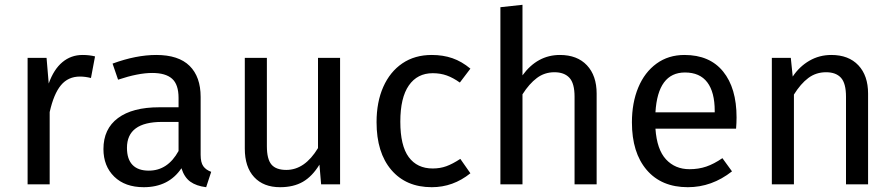

<svg xmlns="http://www.w3.org/2000/svg" viewBox="-20 -768 3727 800"><path d="M376 -533 359 -443Q335 -449 313 -449Q264 -449 234 -413Q204 -377 187 -301V0H95V-527H174L183 -420Q204 -479 240 -509Q276 -539 324 -539Q352 -539 376 -533Z M860 -52 839 12Q798 7 773 -11Q748 -29 736 -67Q683 12 579 12Q501 12 456 -32Q411 -76 411 -147Q411 -231 471.5 -276Q532 -321 643 -321H724V-360Q724 -416 697 -440Q670 -464 614 -464Q556 -464 472 -436L449 -503Q547 -539 631 -539Q724 -539 770 -493.5Q816 -448 816 -364V-123Q816 -91 827 -75.5Q838 -60 860 -52ZM724 -139V-260H655Q509 -260 509 -152Q509 -105 532 -81Q555 -57 600 -57Q679 -57 724 -139Z M1397 0H1318L1311 -82Q1281 -33 1242 -10.5Q1203 12 1147 12Q1078 12 1039 -30Q1000 -72 1000 -149V-527H1092V-159Q1092 -105 1111 -82.5Q1130 -60 1173 -60Q1250 -60 1305 -151V-527H1397Z M1940 -482 1896 -424Q1868 -444 1841.5 -453.5Q1815 -463 1783 -463Q1719 -463 1683.5 -412Q1648 -361 1648 -261Q1648 -161 1683 -113.5Q1718 -66 1783 -66Q1814 -66 1840 -75.5Q1866 -85 1898 -106L1940 -46Q1868 12 1779 12Q1672 12 1610.5 -60Q1549 -132 1549 -259Q1549 -343 1577 -406Q1605 -469 1656.5 -504Q1708 -539 1779 -539Q1826 -539 1865 -525.5Q1904 -512 1940 -482Z M2466 -378V0H2374V-365Q2374 -421 2352.5 -444Q2331 -467 2290 -467Q2249 -467 2217 -443Q2185 -419 2157 -375V0H2065V-738L2157 -748V-454Q2219 -539 2313 -539Q2385 -539 2425.5 -496Q2466 -453 2466 -378Z M3047 -232H2711Q2717 -145 2755 -104Q2793 -63 2853 -63Q2891 -63 2923 -74Q2955 -85 2990 -109L3030 -54Q2946 12 2846 12Q2736 12 2674.5 -60Q2613 -132 2613 -258Q2613 -340 2639.5 -403.5Q2666 -467 2715.5 -503Q2765 -539 2832 -539Q2937 -539 2993 -470Q3049 -401 3049 -279Q3049 -256 3047 -232ZM2958 -306Q2958 -384 2927 -425Q2896 -466 2834 -466Q2721 -466 2711 -300H2958Z M3597 -378V0H3505V-365Q3505 -421 3484 -444Q3463 -467 3422 -467Q3380 -467 3348 -443Q3316 -419 3288 -374V0H3196V-527H3275L3283 -449Q3311 -491 3352.5 -515Q3394 -539 3444 -539Q3516 -539 3556.5 -496Q3597 -453 3597 -378Z"/></svg>

Font: Wolseley Sans
Style: Regular
Weight: 400
Designer: Carrois Corporate & Edenspiekermann AG
Foundry: Carrois Corporate GbR & Edenspiekermann AG
Version: Version 4.202